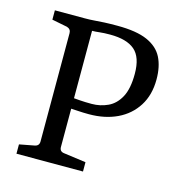

<svg xmlns="http://www.w3.org/2000/svg" viewBox="-90 -655 693 736"><g transform="rotate(15 256.5 -287.0)"><path d="M198 -69Q198 -51 216 -49L304 -37V0H40V-37L98 -48Q117 -51 117 -69V-499Q117 -515 101 -520L40 -532V-569H158Q180 -569 197.5 -570.5Q215 -572 235.5 -573Q256 -574 287 -574Q363 -574 406 -555Q449 -536 467 -500.5Q485 -465 485 -414Q485 -352 457 -308Q429 -264 380.5 -241Q332 -218 269 -218Q246 -218 224 -219.5Q202 -221 180 -222L179 -264Q204 -262 223 -260.5Q242 -259 269 -259Q303 -259 333 -273Q363 -287 381 -320.5Q399 -354 399 -413Q399 -479 367 -506.5Q335 -534 269 -534Q244 -534 227.5 -532Q211 -530 198 -530Z"/></g></svg>

Font: Yrsa
Style: Regular
Weight: 400
Designer: Anna Giedrys (Yrsa+Rasa design), David Brezina (Yrsa art-direction, Rasa art-direction, design)
Foundry: Rosetta Type Foundry
Version: Version 2.004